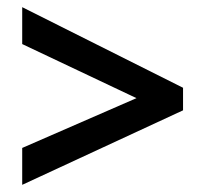

<svg xmlns="http://www.w3.org/2000/svg" viewBox="-20 -628 573 536"><path d="M42 -215 361 -354 42 -505V-608L491 -383V-320L42 -112Z"/></svg>

Font: Noto Sans Khmer UI SemiCondensed SemiBold
Style: Regular
Weight: 600
Width: 4
Designer: Danh Hong and the Monotype Design Team
Foundry: Monotype Imaging Inc.
Version: Version 2.002; ttfautohint (v1.8.4.7-5d5b)